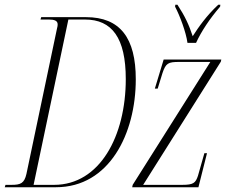

<svg xmlns="http://www.w3.org/2000/svg" viewBox="-40 -786 950 806"><path d="M747 -606H783C805 -654 840 -707 884 -758L885 -766H876C826 -719 794 -673 769 -634C753 -682 737 -717 705 -766H696L695 -758C715 -720 741 -651 747 -606ZM-20 0H195C419 0 530 -225 530 -453C530 -626 465 -714 321 -714H133L130 -704H166C188 -704 202 -699 202 -684C202 -680 202 -675 199 -665L71 -56C62 -16 46 -10 8 -10H-17ZM187 -10H101L247 -704H317C430 -704 488 -627 488 -454C488 -215 379 -10 187 -10ZM515 0H793L829 -143H818L791 -48C781 -18 772 -10 725 -10H561L887 -527L889 -536H647L610 -414H622L642 -479C656 -521 666 -526 712 -526H843L517 -10Z"/></svg>

Font: Noto Serif Display ExtraCondensed ExtraLight
Style: Italic
Weight: 200
Width: 2
Italic angle: -12°
Designer: Monotype Design Team
Foundry: Monotype Imaging Inc.
Version: Version 2.009